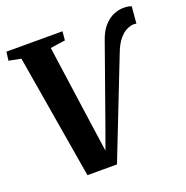

<svg xmlns="http://www.w3.org/2000/svg" viewBox="-133 -872 967 999"><g transform="rotate(-20 350.0 -372.0)"><path d="M183 5 67.5 -682 0.5 -695 6.5 -743H317L312.5 -694L230 -682L292 -241L323.5 -22L293 -23L359 -205.5L506.5 -621Q522.5 -669 547.5 -697Q572.5 -725 601 -737Q629.5 -749 655.5 -749Q673.5 -749 685.2 -746.5Q697 -744 700 -741.5L692 -648.5Q688.5 -649.5 685.5 -650Q682.5 -650.5 678 -650.5Q661 -650.5 639.2 -640.5Q617.5 -630.5 596 -604.8Q574.5 -579 556.5 -530.5L346.5 5Z"/></g></svg>

Font: Merriweather 28pt ExtraBold
Style: Italic
Weight: 800
Italic angle: -7.8°
Version: Version 2.101